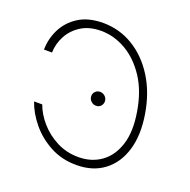

<svg xmlns="http://www.w3.org/2000/svg" viewBox="-131 -866 997 1005"><g transform="rotate(20 367.5 -363.5)"><path d="M32.3 -500H77.1Q78.1 -549 101.9 -593.6Q125.7 -638.1 170.8 -666.4Q215.9 -694.6 281.2 -694.6Q353 -694.6 419.7 -656.1Q486.5 -617.5 535.2 -543.3Q583.8 -469.1 601.2 -361.9Q619.3 -254.6 595.5 -181.3Q571.7 -108 518.3 -70.3Q464.8 -32.7 393.5 -32.7Q327.4 -32.7 272.5 -60.7Q217.7 -88.8 178.6 -133.3Q139.6 -177.9 121.8 -227.3H76.3Q96.6 -168.3 141.5 -114Q186.4 -59.7 251.4 -24.9Q316.4 9.9 397.4 9.9Q488.3 9.9 550.4 -36.8Q612.6 -83.5 638 -168Q663.4 -252.5 644.5 -365.4Q626.1 -477.6 573.3 -561.3Q520.6 -644.9 444.1 -691.1Q367.5 -737.2 277 -737.2Q195 -737.2 140.8 -702.8Q86.6 -668.3 59.7 -614Q32.7 -559.7 32.3 -500ZM388.1 -316.8Q404.5 -316.8 414.8 -327.9Q425.1 -339.1 424.7 -355.1Q424 -371.1 412.1 -381.9Q400.2 -392.8 384.6 -392.8Q368.6 -392.8 358 -381.7Q347.3 -370.7 348 -355.1Q348.7 -339.1 360.6 -327.9Q372.5 -316.8 388.1 -316.8Z"/></g></svg>

Font: Inter UI Extra Light
Style: Italic
Weight: 200
Italic angle: -9.39999°
Designer: Rasmus Andersson
Foundry: rsms
Version: 3.2;8d6f07862